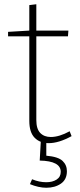

<svg xmlns="http://www.w3.org/2000/svg" viewBox="-20 -667 375 904"><path d="M209 7Q168 7 143 -18.5Q118 -44 118 -98V-496H18V-517L118 -523V-643L151 -647V-523H302L300 -496H151V-102Q151 -60 169.5 -41Q188 -22 219 -22Q259 -22 308 -49L317 -26Q257 7 209 7ZM198 217Q180 217 160 212.5Q140 208 121 200L131 177Q165 191 198 191Q227 191 246.5 178.5Q266 166 266 142Q266 91 167 89L172 0H198V66Q254 71 274.5 90.5Q295 110 295 139Q295 178 267 197.5Q239 217 198 217Z"/></svg>

Font: Bitter ExtraLight
Style: Regular
Weight: 200
Designer: Sol Matas, and Bitter project Authors
Foundry: Sol Matas
Version: Version 2.001